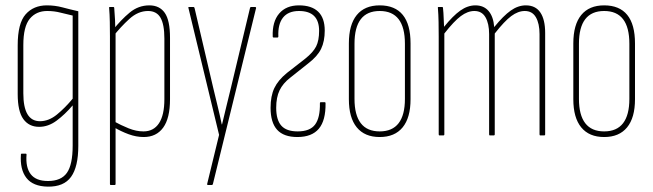

<svg xmlns="http://www.w3.org/2000/svg" viewBox="-20 -505 2434 716"><path d="M158 191Q103 190 78.5 158.5Q54 127 58 71Q58 69 59 68.5Q60 68 62 68H76Q79 68 79 71Q75 119 94.5 144.5Q114 170 159 170Q208 170 229.5 139.5Q251 109 251 38V-27Q251 -47 251 -68.5Q251 -90 251 -111V-112Q222 -78 191 -55Q160 -32 126 -32Q88 -32 67 -61Q46 -90 46 -154V-336Q46 -418 75.5 -451.5Q105 -485 155 -485Q185 -485 213 -477.5Q241 -470 272 -463V39Q272 117 245 154.5Q218 192 158 191ZM129 -53Q162 -53 192.5 -78Q223 -103 251 -137V-447Q228 -452 205 -458Q182 -464 156 -464Q115 -464 91 -435Q67 -406 67 -337V-157Q67 -105 82.5 -79Q98 -53 129 -53Z M516 6Q488 6 459.5 -4.5Q431 -15 404 -31V-53Q431 -38 459.5 -26.5Q488 -15 515 -15Q553 -15 573 -45.5Q593 -76 593 -135V-361Q593 -414 578.5 -439Q564 -464 532 -464Q495 -464 462.5 -434.5Q430 -405 401 -368V-393Q431 -431 463.5 -458Q496 -485 537 -485Q575 -485 594.5 -457Q614 -429 614 -364V-135Q614 -64 588.5 -29Q563 6 516 6ZM393 185Q390 185 390 181V-369Q390 -396 389.5 -423.5Q389 -451 387 -475Q386 -479 390 -479H402Q406 -479 406 -475Q408 -453 409 -430.5Q410 -408 410 -396L411 -390V181Q411 185 407 185Z M756 185Q751 185 753 179L797 -2L683 -474Q681 -479 685 -479H701Q705 -479 706 -473L775 -178Q783 -144 791.5 -109.5Q800 -75 807 -41H808Q816 -75 824.5 -109.5Q833 -144 841 -177L912 -474Q913 -479 916 -479H931Q933 -479 934.5 -477.5Q936 -476 934 -471L774 181Q773 185 769 185Z M1089 6Q1038 6 1013.5 -21Q989 -48 989 -103Q989 -147 1003 -176.5Q1017 -206 1050 -233L1118 -286Q1148 -310 1159 -332Q1170 -354 1170 -390Q1170 -464 1095 -464Q1055 -464 1035.5 -439.5Q1016 -415 1018 -369Q1018 -365 1014 -365H1001Q997 -365 997 -369Q995 -424 1021 -454.5Q1047 -485 1095 -485Q1142 -485 1166.5 -461.5Q1191 -438 1191 -391Q1191 -351 1177.5 -323Q1164 -295 1130 -269L1062 -215Q1035 -194 1022.5 -168Q1010 -142 1010 -103Q1010 -58 1029 -36.5Q1048 -15 1090 -15Q1136 -15 1155 -40.5Q1174 -66 1173 -120Q1173 -124 1177 -124H1191Q1194 -124 1194 -120Q1195 -56 1169 -25Q1143 6 1089 6Z M1396 6Q1340 6 1310.5 -30Q1281 -66 1281 -135V-343Q1281 -413 1310.5 -449Q1340 -485 1396 -485Q1453 -485 1482 -449.5Q1511 -414 1511 -343V-135Q1511 -66 1481.5 -30Q1452 6 1396 6ZM1396 -15Q1443 -15 1466.5 -45.5Q1490 -76 1490 -136V-342Q1490 -403 1466.5 -433.5Q1443 -464 1396 -464Q1349 -464 1325.5 -433.5Q1302 -403 1302 -342V-136Q1302 -76 1325.5 -45.5Q1349 -15 1396 -15Z M1619 0Q1616 0 1616 -4V-368Q1616 -395 1615.5 -423Q1615 -451 1613 -475Q1612 -479 1616 -479H1629Q1632 -479 1632 -475Q1634 -457 1634.5 -438Q1635 -419 1636 -405Q1669 -446 1696.5 -465.5Q1724 -485 1753 -485Q1784 -485 1802 -464Q1820 -443 1823 -404Q1857 -446 1884.5 -465.5Q1912 -485 1941 -485Q1977 -485 1995 -458.5Q2013 -432 2013 -382V-4Q2013 0 2009 0H1995Q1992 0 1992 -4V-378Q1992 -417 1978.5 -440.5Q1965 -464 1937 -464Q1912 -464 1886.5 -445Q1861 -426 1825 -380V-4Q1825 0 1821 0H1807Q1804 0 1804 -4V-378Q1804 -417 1790.5 -440.5Q1777 -464 1749 -464Q1724 -464 1698.5 -445Q1673 -426 1637 -380V-4Q1637 0 1633 0Z M2233 6Q2177 6 2147.5 -30Q2118 -66 2118 -135V-343Q2118 -413 2147.5 -449Q2177 -485 2233 -485Q2290 -485 2319 -449.5Q2348 -414 2348 -343V-135Q2348 -66 2318.5 -30Q2289 6 2233 6ZM2233 -15Q2280 -15 2303.5 -45.5Q2327 -76 2327 -136V-342Q2327 -403 2303.5 -433.5Q2280 -464 2233 -464Q2186 -464 2162.5 -433.5Q2139 -403 2139 -342V-136Q2139 -76 2162.5 -45.5Q2186 -15 2233 -15Z"/></svg>

Font: Sofia Sans Extra Condensed Thin
Style: Regular
Weight: 250
Version: Version 4.100